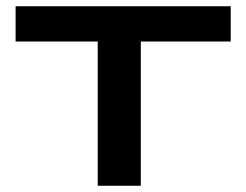

<svg xmlns="http://www.w3.org/2000/svg" viewBox="-20 -595 789 615"><path d="M719 -462H431V0H293V-462H30V-575H719Z"/></svg>

Font: Wallpoet
Style: Regular
Weight: 400
Designer: Lars Berggren
Foundry: Lars Berggren
Version: Version 1.000